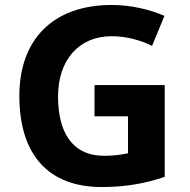

<svg xmlns="http://www.w3.org/2000/svg" viewBox="-20 -744 764 774"><path d="M361 -401V-275H496V-126C470 -121 443 -116 400 -116C268 -116 214 -215 214 -355C214 -502 298 -598 430 -598C491 -598 549 -581 593 -559L643 -680C583 -706 507 -724 431 -724C191 -724 58 -582 58 -358C58 -118 177 10 390 10C492 10 569 -6 644 -31V-401Z"/></svg>

Font: Noto Sans Arabic UI
Style: Bold
Weight: 700
Designer: Monotype Design Team, Nadine Chahine and Nizar Qandah
Foundry: Monotype Imaging Inc.
Version: Version 2.010